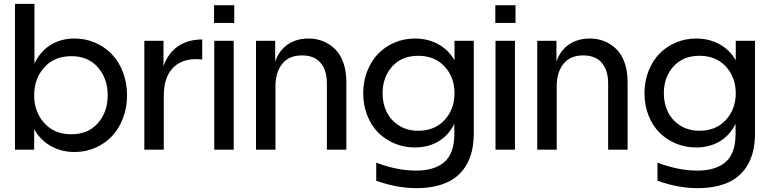

<svg xmlns="http://www.w3.org/2000/svg" viewBox="-20 -770 3960 988"><path d="M347.2 -79.1Q433.6 -79.1 483.9 -136.5Q534.2 -193.8 534.2 -279.8Q534.2 -365.7 483.9 -423.3Q433.6 -481 347.2 -481Q259.8 -481 207.8 -423.1Q155.8 -365.2 155.8 -279.8Q155.8 -194.3 207.8 -136.7Q259.8 -79.1 347.2 -79.1ZM57.1 0V-750H157.2V-442.9Q187 -505.9 240.5 -538.8Q293.9 -571.8 363.8 -571.8Q419.4 -571.8 469 -550.5Q518.6 -529.3 554.9 -491.7Q591.3 -454.1 612.5 -398.9Q633.8 -343.8 633.8 -279.8Q633.8 -215.8 612.5 -160.6Q591.3 -105.5 554.9 -67.9Q518.6 -30.3 469 -9Q419.4 12.2 363.8 12.2Q296.9 12.2 242.7 -17.8Q188.5 -47.9 155.8 -105V0Z M722.7 -560.1H821.3V-429.2Q843.8 -495.1 895 -531Q946.3 -566.9 1020.5 -566.9V-463.9Q998 -465.8 988.8 -465.8Q911.1 -465.8 866.9 -417.5Q822.8 -369.1 822.8 -275.9V0H722.7Z M1082.5 -560.1H1182.6V0H1082.5ZM1081.5 -651.9V-743.2H1185.5V-651.9Z M1297.4 -560.1H1396V-453.1Q1416.5 -511.7 1461.4 -541.7Q1506.3 -571.8 1567.4 -571.8Q1607.9 -571.8 1642.6 -557.9Q1677.2 -543.9 1704.3 -517.3Q1731.4 -490.7 1746.8 -447.5Q1762.2 -404.3 1762.2 -349.1V0H1662.1V-340.8Q1662.1 -407.7 1629.9 -446.3Q1597.7 -484.9 1534.2 -484.9Q1466.8 -484.9 1432.1 -441.4Q1397.5 -397.9 1397.5 -326.2V0H1297.4Z M2418 -84Q2418 -32.7 2407.5 10.3Q2397 53.2 2374.3 88.4Q2351.6 123.5 2317.4 147.7Q2283.2 171.9 2233.9 185.1Q2184.6 198.2 2123 198.2Q2022.5 198.2 1916 160.2V66.9Q2023.4 107.9 2122.1 107.9Q2215.3 107.9 2266.6 63.7Q2317.9 19.5 2317.9 -81.1V-132.8Q2288.1 -72.8 2235.6 -42Q2183.1 -11.2 2114.7 -11.2Q2060.1 -11.2 2011.5 -31.2Q1962.9 -51.3 1927 -86.9Q1891.1 -122.6 1870.1 -175.3Q1849.1 -228 1849.1 -290Q1849.1 -352.1 1870.1 -405Q1891.1 -458 1926.8 -494.4Q1962.4 -530.8 2011.2 -551.3Q2060.1 -571.8 2114.7 -571.8Q2180.7 -571.8 2233.9 -543.2Q2287.1 -514.6 2318.8 -460V-560.1H2418ZM1948.7 -290Q1948.7 -236.8 1970 -193.6Q1991.2 -150.4 2033.4 -123.8Q2075.7 -97.2 2131.8 -97.2Q2217.3 -97.2 2268.1 -152.8Q2318.8 -208.5 2318.8 -290Q2318.8 -372.1 2268.1 -427.5Q2217.3 -482.9 2131.8 -482.9Q2047.4 -482.9 1998 -427.7Q1948.7 -372.6 1948.7 -290Z M2529.8 -560.1H2629.9V0H2529.8ZM2528.8 -651.9V-743.2H2632.8V-651.9Z M2744.6 -560.1H2843.3V-453.1Q2863.8 -511.7 2908.7 -541.7Q2953.6 -571.8 3014.6 -571.8Q3055.2 -571.8 3089.8 -557.9Q3124.5 -543.9 3151.6 -517.3Q3178.7 -490.7 3194.1 -447.5Q3209.5 -404.3 3209.5 -349.1V0H3109.4V-340.8Q3109.4 -407.7 3077.1 -446.3Q3044.9 -484.9 2981.4 -484.9Q2914.1 -484.9 2879.4 -441.4Q2844.7 -397.9 2844.7 -326.2V0H2744.6Z M3865.2 -84Q3865.2 -32.7 3854.7 10.3Q3844.2 53.2 3821.5 88.4Q3798.8 123.5 3764.6 147.7Q3730.5 171.9 3681.2 185.1Q3631.8 198.2 3570.3 198.2Q3469.7 198.2 3363.3 160.2V66.9Q3470.7 107.9 3569.3 107.9Q3662.6 107.9 3713.9 63.7Q3765.1 19.5 3765.1 -81.1V-132.8Q3735.4 -72.8 3682.9 -42Q3630.4 -11.2 3562 -11.2Q3507.3 -11.2 3458.7 -31.2Q3410.2 -51.3 3374.3 -86.9Q3338.4 -122.6 3317.4 -175.3Q3296.4 -228 3296.4 -290Q3296.4 -352.1 3317.4 -405Q3338.4 -458 3374 -494.4Q3409.7 -530.8 3458.5 -551.3Q3507.3 -571.8 3562 -571.8Q3627.9 -571.8 3681.2 -543.2Q3734.4 -514.6 3766.1 -460V-560.1H3865.2ZM3396 -290Q3396 -236.8 3417.2 -193.6Q3438.5 -150.4 3480.7 -123.8Q3522.9 -97.2 3579.1 -97.2Q3664.6 -97.2 3715.3 -152.8Q3766.1 -208.5 3766.1 -290Q3766.1 -372.1 3715.3 -427.5Q3664.6 -482.9 3579.1 -482.9Q3494.6 -482.9 3445.3 -427.7Q3396 -372.6 3396 -290Z"/></svg>

Font: TASA Explorer Medium
Style: Regular
Weight: 500
Designer: Weizhong Zhang
Foundry: Local Remote
Version: Version 1.000;Glyphs 3.1.2 (3151)